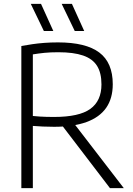

<svg xmlns="http://www.w3.org/2000/svg" viewBox="-20 -965 684 985"><path d="M89.5 0V-729Q116 -734 145.2 -738.2Q174.5 -742.5 207.2 -745Q240 -747.5 277.5 -747.5Q420.5 -747.5 489.5 -695.5Q558.5 -643.5 558.5 -533Q558.5 -460.5 524.8 -412Q491 -363.5 424 -339Q357 -314.5 257.5 -314.5Q224.5 -314.5 199.5 -315.8Q174.5 -317 148.5 -319V0ZM544 0 277 -349.5H346L615 0ZM257 -365Q386 -365 443.2 -406.2Q500.5 -447.5 500.5 -532Q500.5 -591 477.8 -627.2Q455 -663.5 406.2 -680.2Q357.5 -697 279.5 -697Q238.5 -697 208.8 -694Q179 -691 148.5 -686V-370Q169 -368 185.2 -367Q201.5 -366 218.5 -365.5Q235.5 -365 257 -365ZM363.5 -806 296.5 -945H349L412 -806ZM205 -806 138 -945H190.5L253.5 -806Z"/></svg>

Font: Encode Sans SC Light
Style: Regular
Weight: 300
Version: Version 3.002